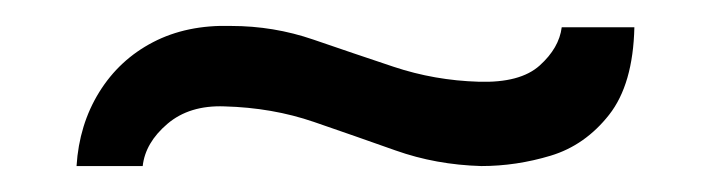

<svg xmlns="http://www.w3.org/2000/svg" viewBox="-20 -636 549 148"><path d="M351 -508Q316 -509 285 -520Q254 -531 222 -542Q190 -553 153 -554Q126 -555 109 -540.5Q92 -526 90 -508H39Q41 -540 56.5 -565Q72 -590 98 -603.5Q124 -617 158 -616Q191 -616 221.5 -605.5Q252 -595 283.5 -584.5Q315 -574 349 -573Q381 -572 396 -585.5Q411 -599 413 -615H469Q468 -571 449.5 -547.5Q431 -524 404.5 -516Q378 -508 351 -508Z"/></svg>

Font: Alumni Sans SemiBold
Style: Regular
Weight: 600
Designer: Robert E. Leuschke
Foundry: Robert E. Leuschke
Version: Version 1.018